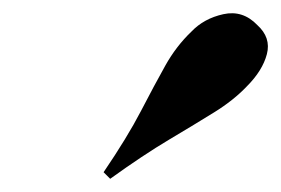

<svg xmlns="http://www.w3.org/2000/svg" viewBox="-20 -870 426 291"><path d="M137 -609Q173 -662 193.5 -701.5Q214 -741 230.5 -770.5Q247 -800 270 -822Q289 -842 318.5 -848.5Q348 -855 370 -832Q391 -813 384.5 -788Q378 -763 354 -739Q334 -718 305 -700Q276 -682 236.5 -658.5Q197 -635 147 -599Z"/></svg>

Font: Playfair Display ExtraBold
Style: Italic
Weight: 800
Italic angle: -14°
Designer: Claus Eggers Sørensen
Foundry: Claus Eggers Sørensen
Version: Version 1.203